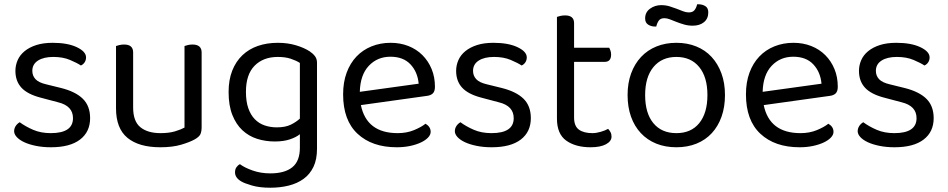

<svg xmlns="http://www.w3.org/2000/svg" viewBox="-20 -675 4428 897"><path d="M401 -123Q401 -59 354 -23Q307 13 218 13Q180 13 148 6.5Q116 0 93.5 -10.5Q71 -21 58.5 -34.5Q46 -48 46 -62Q46 -74 52.5 -85Q59 -96 72 -104Q99 -84 135 -68.5Q171 -53 217 -53Q321 -53 321 -123Q321 -180 252 -197L169 -219Q108 -235 80 -265.5Q52 -296 52 -344Q52 -370 62.5 -394Q73 -418 95 -436Q117 -454 149.5 -464.5Q182 -475 226 -475Q296 -475 339 -454.5Q382 -434 382 -407Q382 -394 375.5 -384Q369 -374 358 -369Q340 -381 307 -395Q274 -409 229 -409Q184 -409 157.5 -392Q131 -375 131 -344Q131 -321 146 -305Q161 -289 196 -281L265 -264Q333 -247 367 -213.5Q401 -180 401 -123Z M522 -460Q527 -462 537.5 -464.5Q548 -467 560 -467Q602 -467 602 -430V-173Q602 -108 636 -80.5Q670 -53 730 -53Q770 -53 798 -61.5Q826 -70 842 -79V-460Q847 -462 857.5 -464.5Q868 -467 879 -467Q922 -467 922 -430V-82Q922 -61 916.5 -48.5Q911 -36 890 -24Q867 -11 826.5 1Q786 13 729 13Q629 13 575.5 -31Q522 -75 522 -169Z M1381 -48Q1364 -34 1334.5 -24Q1305 -14 1264 -14Q1220 -14 1181 -26.5Q1142 -39 1112.5 -66.5Q1083 -94 1065.5 -138Q1048 -182 1048 -245Q1048 -302 1065 -345Q1082 -388 1112.5 -417Q1143 -446 1185 -460.5Q1227 -475 1278 -475Q1324 -475 1362.5 -463.5Q1401 -452 1427 -435Q1442 -425 1451.5 -412.5Q1461 -400 1461 -382V20Q1461 70 1444.5 104.5Q1428 139 1398.5 160.5Q1369 182 1329 192Q1289 202 1243 202Q1192 202 1156.5 191.5Q1121 181 1108 173Q1078 156 1078 130Q1078 116 1084.5 106.5Q1091 97 1101 92Q1122 108 1160 121.5Q1198 135 1243 135Q1310 135 1345.5 106.5Q1381 78 1381 15ZM1273 -80Q1313 -80 1338.5 -92.5Q1364 -105 1381 -121V-381Q1364 -392 1338.5 -400.5Q1313 -409 1278 -409Q1210 -409 1169.5 -368Q1129 -327 1129 -246Q1129 -201 1140 -169.5Q1151 -138 1170.5 -118Q1190 -98 1216.5 -89Q1243 -80 1273 -80Z M1666 -184Q1693 -53 1838 -53Q1880 -53 1914 -67Q1948 -81 1968 -97Q1992 -83 1992 -59Q1992 -45 1979.5 -32Q1967 -19 1945.5 -9Q1924 1 1895.5 7Q1867 13 1834 13Q1718 13 1650.5 -50Q1583 -113 1583 -234Q1583 -291 1599.5 -335.5Q1616 -380 1645.5 -411Q1675 -442 1716 -458.5Q1757 -475 1805 -475Q1850 -475 1888 -460Q1926 -445 1953.5 -417.5Q1981 -390 1996.5 -352.5Q2012 -315 2012 -270Q2012 -248 2002 -238.5Q1992 -229 1974 -227ZM1804 -410Q1743 -410 1703 -367.5Q1663 -325 1661 -246L1936 -284Q1931 -339 1897.5 -374.5Q1864 -410 1804 -410Z M2460 -123Q2460 -59 2413 -23Q2366 13 2277 13Q2239 13 2207 6.5Q2175 0 2152.5 -10.5Q2130 -21 2117.5 -34.5Q2105 -48 2105 -62Q2105 -74 2111.5 -85Q2118 -96 2131 -104Q2158 -84 2194 -68.5Q2230 -53 2276 -53Q2380 -53 2380 -123Q2380 -180 2311 -197L2228 -219Q2167 -235 2139 -265.5Q2111 -296 2111 -344Q2111 -370 2121.5 -394Q2132 -418 2154 -436Q2176 -454 2208.5 -464.5Q2241 -475 2285 -475Q2355 -475 2398 -454.5Q2441 -434 2441 -407Q2441 -394 2434.5 -384Q2428 -374 2417 -369Q2399 -381 2366 -395Q2333 -409 2288 -409Q2243 -409 2216.5 -392Q2190 -375 2190 -344Q2190 -321 2205 -305Q2220 -289 2255 -281L2324 -264Q2392 -247 2426 -213.5Q2460 -180 2460 -123Z M2739 13Q2669 13 2625.5 -18Q2582 -49 2582 -121V-596Q2587 -598 2597.5 -600.5Q2608 -603 2620 -603Q2662 -603 2662 -567V-452H2826Q2829 -447 2832 -438.5Q2835 -430 2835 -420Q2835 -386 2805 -386H2662V-126Q2662 -86 2684.5 -69.5Q2707 -53 2748 -53Q2765 -53 2786 -59Q2807 -65 2821 -73Q2827 -67 2832 -58Q2837 -49 2837 -37Q2837 -15 2811 -1Q2785 13 2739 13Z M3367 -231Q3367 -175 3351 -130Q3335 -85 3305.5 -53Q3276 -21 3234 -4Q3192 13 3140 13Q3088 13 3046 -4Q3004 -21 2974 -53Q2944 -85 2928 -130Q2912 -175 2912 -231Q2912 -287 2928.5 -332Q2945 -377 2975 -409Q3005 -441 3047 -458Q3089 -475 3140 -475Q3191 -475 3233 -458Q3275 -441 3304.5 -409Q3334 -377 3350.5 -332Q3367 -287 3367 -231ZM3140 -409Q3072 -409 3033 -362Q2994 -315 2994 -231Q2994 -146 3032.5 -99.5Q3071 -53 3140 -53Q3209 -53 3247 -100Q3285 -147 3285 -231Q3285 -315 3246.5 -362Q3208 -409 3140 -409ZM3069 -651Q3090 -651 3108 -645.5Q3126 -640 3141.5 -634Q3157 -628 3171 -622.5Q3185 -617 3198 -617Q3216 -617 3224.5 -627.5Q3233 -638 3237 -655H3243Q3261 -655 3275 -646.5Q3289 -638 3289 -617Q3289 -588 3269 -571.5Q3249 -555 3216 -555Q3195 -555 3176 -560.5Q3157 -566 3140.5 -572.5Q3124 -579 3110 -584.5Q3096 -590 3084 -590Q3066 -590 3058 -579Q3050 -568 3046 -551H3040Q3022 -551 3008 -560Q2994 -569 2994 -589Q2994 -618 3017 -634.5Q3040 -651 3069 -651Z M3548 -184Q3575 -53 3720 -53Q3762 -53 3796 -67Q3830 -81 3850 -97Q3874 -83 3874 -59Q3874 -45 3861.5 -32Q3849 -19 3827.5 -9Q3806 1 3777.5 7Q3749 13 3716 13Q3600 13 3532.5 -50Q3465 -113 3465 -234Q3465 -291 3481.5 -335.5Q3498 -380 3527.5 -411Q3557 -442 3598 -458.5Q3639 -475 3687 -475Q3732 -475 3770 -460Q3808 -445 3835.5 -417.5Q3863 -390 3878.5 -352.5Q3894 -315 3894 -270Q3894 -248 3884 -238.5Q3874 -229 3856 -227ZM3686 -410Q3625 -410 3585 -367.5Q3545 -325 3543 -246L3818 -284Q3813 -339 3779.5 -374.5Q3746 -410 3686 -410Z M4342 -123Q4342 -59 4295 -23Q4248 13 4159 13Q4121 13 4089 6.5Q4057 0 4034.5 -10.5Q4012 -21 3999.5 -34.5Q3987 -48 3987 -62Q3987 -74 3993.5 -85Q4000 -96 4013 -104Q4040 -84 4076 -68.5Q4112 -53 4158 -53Q4262 -53 4262 -123Q4262 -180 4193 -197L4110 -219Q4049 -235 4021 -265.5Q3993 -296 3993 -344Q3993 -370 4003.5 -394Q4014 -418 4036 -436Q4058 -454 4090.5 -464.5Q4123 -475 4167 -475Q4237 -475 4280 -454.5Q4323 -434 4323 -407Q4323 -394 4316.5 -384Q4310 -374 4299 -369Q4281 -381 4248 -395Q4215 -409 4170 -409Q4125 -409 4098.5 -392Q4072 -375 4072 -344Q4072 -321 4087 -305Q4102 -289 4137 -281L4206 -264Q4274 -247 4308 -213.5Q4342 -180 4342 -123Z"/></svg>

Font: Baloo Chettan 2
Style: Regular
Weight: 400
Designer: Maithili Shingre, Unnati Kotecha and Ek Type
Foundry: Ek Type
Version: Version 1.640;hotconv 1.0.111;makeotfexe 2.5.65597; ttfautoh